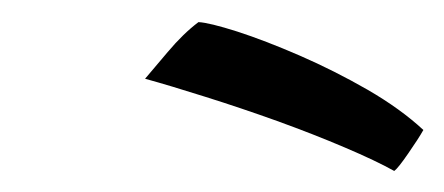

<svg xmlns="http://www.w3.org/2000/svg" viewBox="-20 -726 412 178"><path d="M164 -705.5Q174 -705 199.8 -696.8Q225.5 -688.5 257.8 -674.5Q290 -660.5 320.8 -642.8Q351.5 -625 372.5 -605.5Q368 -597.5 358.5 -583.8Q349 -570 345.5 -567.5Q328.5 -577 299.8 -589.2Q271 -601.5 237 -613.8Q203 -626 170.5 -636.2Q138 -646.5 114.5 -653Q121 -660.5 135.5 -677.8Q150 -695 164 -705.5Z"/></svg>

Font: Grandstander Light
Style: Italic
Weight: 300
Italic angle: -15°
Designer: Tyler Finck
Foundry: Etcetera Type Co
Version: Version 1.200; ttfautohint (v1.8.3)